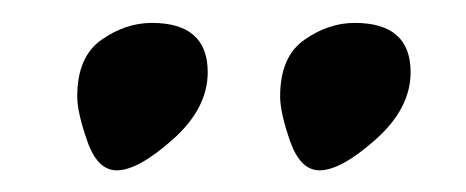

<svg xmlns="http://www.w3.org/2000/svg" viewBox="-20 -723 415 171"><path d="M48.8 -571.3ZM229.5 -637.2Q229.5 -672.4 251 -687.5Q272.5 -702.6 295.9 -702.6Q345.7 -702.6 345.7 -658.7Q345.7 -626.5 314.7 -598.9Q283.7 -571.3 264.6 -571.3Q247.6 -571.3 238.5 -596.9Q229.5 -622.6 229.5 -637.2ZM48.8 -637.2Q48.8 -672.4 70.3 -687.5Q91.8 -702.6 115.2 -702.6Q165 -702.6 165 -658.7Q165 -626.5 134 -598.9Q103 -571.3 84 -571.3Q66.9 -571.3 57.9 -596.9Q48.8 -622.6 48.8 -637.2Z"/></svg>

Font: UnifrakturMaguntia16
Style: Book
Weight: 400
Designer: j. 'mach' wust, Gerrit Ansmann, Georg Duffner, based on a font by Peter Wiegel, original typeface by Carl Albert Fahrenw
Version: Version 2017-03-19